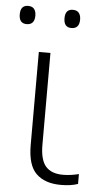

<svg xmlns="http://www.w3.org/2000/svg" viewBox="-64 -751 424 795"><g transform="rotate(5 148.5 -353.5)"><path d="M129.4 -530.8V-148.9Q129.4 -86.9 152.8 -59.8Q176.3 -32.7 224.6 -32.7Q242.2 -32.7 260.3 -35.4Q278.3 -38.1 290.5 -41.5V-0.5Q262.7 9.8 219.2 9.8Q153.8 9.8 117.4 -24.9Q81.1 -59.6 81.1 -144V-530.8ZM-11.2 -679.2Q-11.2 -716.8 20.5 -716.8Q38.1 -716.8 45.9 -706.5Q53.7 -696.3 53.7 -679.2Q53.7 -641.1 20.5 -641.1Q-11.2 -641.1 -11.2 -679.2ZM174.8 -679.2Q174.8 -716.8 206.5 -716.8Q223.6 -716.8 231.7 -706.5Q239.7 -696.3 239.7 -679.2Q239.7 -641.1 206.5 -641.1Q174.8 -641.1 174.8 -679.2Z"/></g></svg>

Font: Open Sans Light
Style: Regular
Weight: 300
Designer: Monotype Design Team
Foundry: Monotype Imaging Inc.
Version: Version 3.000; ttfautohint (v1.8.4)